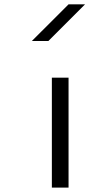

<svg xmlns="http://www.w3.org/2000/svg" viewBox="-20 -853 458 873"><path d="M215.8 0V-500H291.7V0ZM366.7 -833.3Q299.2 -765 200 -666.7H125L291.7 -833.3Z"/></svg>

Font: 0xA000
Style: Regular
Weight: 400
Version: Version 0.1